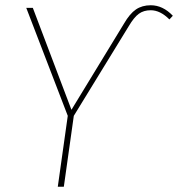

<svg xmlns="http://www.w3.org/2000/svg" viewBox="-20 -711 678 731"><path d="M238 -270 80 -681H105L252 -293L452 -621Q474 -659 497.5 -675Q521 -691 554 -691Q600 -691 638 -651L625 -637Q590 -672 554 -672Q527 -672 508.5 -658.5Q490 -645 470 -611L261 -270L223 0H200Z"/></svg>

Font: Fira Sans Thin
Style: Italic
Weight: 250
Italic angle: -8°
Designer: Carrois Corporate & Edenspiekermann AG
Foundry: Carrois Corporate GbR & Edenspiekermann AG
Version: Version 4.203